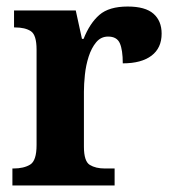

<svg xmlns="http://www.w3.org/2000/svg" viewBox="-20 -568 529 588"><path d="M18 0V-52H21Q53 -52 72.5 -64Q92 -76 92 -124V-416Q92 -461 74.5 -472.5Q57 -484 26 -484H23V-536H212L231 -449H236Q255 -497 284.5 -522.5Q314 -548 371 -548Q425 -548 450 -526Q475 -504 475 -465Q475 -421 444 -397.5Q413 -374 356 -374Q356 -415 347 -435.5Q338 -456 311 -456Q289 -456 274.5 -438.5Q260 -421 251.5 -394.5Q243 -368 240 -339Q237 -310 237 -287V-119Q237 -74 255 -63Q273 -52 301 -52H331V0Z"/></svg>

Font: Noto Serif Tamil SemiCondensed
Style: Bold Italic
Weight: 700
Width: 4
Italic angle: -12°
Designer: Indian Type Foundry, Tom Grace, and the Monotype Design Team
Foundry: Monotype Imaging Inc.
Version: Version 2.003; ttfautohint (v1.8.4.7-5d5b)